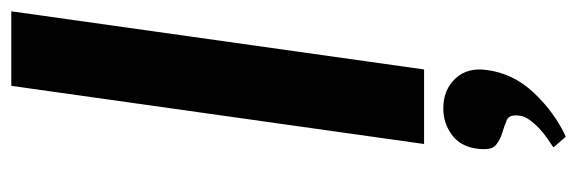

<svg xmlns="http://www.w3.org/2000/svg" viewBox="-361 -410 1022 340"><g transform="rotate(-90 150.0 -240.0)"><path d="M197 0H65L168 -731H300ZM59 229Q65 225 74.5 218.5Q84 212 92.5 204Q101 196 107.5 187Q114 178 115 170Q118 151 107.5 146.5Q97 142 85 138.5Q73 135 63 127Q53 119 57 92Q61 64 81.5 49Q102 34 128 34Q161 34 181 55.5Q201 77 196 111Q190 158 155.5 194.5Q121 231 78 251Z"/></g></svg>

Font: Gamine
Style: Bold Italic
Weight: 700
Designer: Tapiwanashe Sebastian Garikayi
Version: Version 1.000